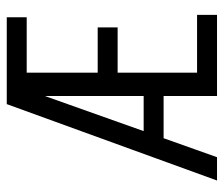

<svg xmlns="http://www.w3.org/2000/svg" viewBox="-67 -595 662 568"><g transform="rotate(-90 264.0 -311.0)"><path d="M304 -622 83 0H14L240 -622ZM279 -217V-158H105V-217ZM264 -622H333V0H264ZM504 -59V0H308V-59ZM467 -353V-294H308V-353ZM497 -622V-563H308V-622Z"/></g></svg>

Font: Teko Variable Light
Style: Regular
Weight: 300
Designer: Manushi Parikh, Jonny Pinhorn
Foundry: Indian Type Foundry
Version: Version 3.000